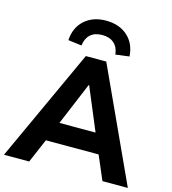

<svg xmlns="http://www.w3.org/2000/svg" viewBox="-139 -1053 1043 1162"><g transform="rotate(15 382.0 -472.0)"><path d="M-6 0 318 -705H446L770 0H611L527 -196L590 -150H173L236 -196L152 0ZM380 -540 252 -234 225 -273H538L511 -234L383 -540ZM276 -760 191 -771Q196 -851 248 -897.5Q300 -944 382 -944Q465 -944 517 -897.5Q569 -851 574 -771L488 -760Q484 -804 456.5 -829Q429 -854 382 -854Q335 -854 308 -829.5Q281 -805 276 -760Z"/></g></svg>

Font: Nunito Sans 11pt ExtraBold
Style: Regular
Weight: 800
Version: Version 3.101;gftools[0.9.27]